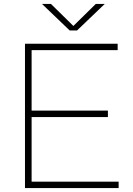

<svg xmlns="http://www.w3.org/2000/svg" viewBox="-20 -964 682 984"><path d="M142 -33H588V0H108V-740H583V-707H142V-397H533V-364H142ZM471 -944H517L375 -808H337L195 -944H241L356 -831Z"/></svg>

Font: Encode Sans Expanded Thin
Style: Regular
Weight: 250
Width: 7
Designer: Multiple Designers
Foundry: Impallari Type
Version: Version 2.000